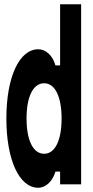

<svg xmlns="http://www.w3.org/2000/svg" viewBox="-20 -868 440 904"><path d="M160 16C196 16 228 -15 241 -60H263V0H362V-848H263V-560H241C228 -607 196 -636 160 -636C71 -636 10 -506 10 -310C10 -114 71 16 160 16ZM188 -144C136 -144 105 -207 105 -310C105 -413 136 -476 188 -476C239 -476 270 -413 270 -310C270 -207 239 -144 188 -144Z"/></svg>

Font: Yard Headline
Style: Regular
Weight: 400
Monospace: yes
Designer: Roman Shamin
Foundry: Evil Martians
Version: Version 1.000